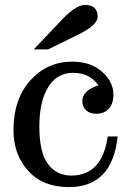

<svg xmlns="http://www.w3.org/2000/svg" viewBox="-20 -744 536 772"><path d="M257.3 8.3Q152.3 8.3 93.3 -57.1Q34.2 -122.6 34.2 -220.2Q34.2 -345.7 102.1 -420.9Q169.9 -496.1 270 -496.1Q345.2 -496.1 390.6 -455.3Q436 -414.6 436 -363.8Q436 -327.1 417.5 -306.9Q398.9 -286.6 367.2 -286.6Q340.3 -286.6 325.7 -301Q311 -315.4 311 -336.4Q311 -380.4 376 -400.9Q340.8 -451.2 273.9 -451.2Q209 -451.2 173.6 -393.6Q138.2 -335.9 138.2 -234.9Q138.2 -130.4 173.1 -84.2Q208 -38.1 266.1 -38.1Q391.1 -38.1 413.1 -195.3H453.1Q431.6 8.3 257.3 8.3ZM173.3 -545.4H115.7L229 -664.6Q285.6 -724.1 321.3 -724.1Q372.6 -724.1 372.6 -676.3Q372.6 -643.1 293.9 -604.5Z"/></svg>

Font: Munson
Style: Regular
Weight: 400
Designer: Paul James MIller
Foundry: High-Logic / Made with FontCreator
Version: Version 2.10;May 5, 2019;FontCreator 11.5.0.2430 64-bit